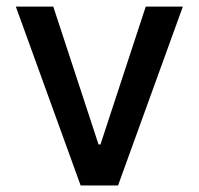

<svg xmlns="http://www.w3.org/2000/svg" viewBox="-20 -566 606 586"><path d="M538.1 -545.9 340.3 0H226.1L28.3 -545.9H142.6L280.8 -125H286.6L424.8 -545.9Z"/></svg>

Font: Inter V
Style: Weight 500 Optical size 14.0
Weight: 500
Designer: Rasmus Andersson
Foundry: rsms
Version: Version 4.000;git-4fc901f